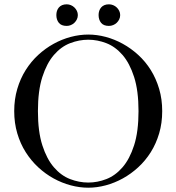

<svg xmlns="http://www.w3.org/2000/svg" viewBox="-20 -854 818 890"><path d="M155.8 -338.9Q155.8 -244.1 176.3 -180.4Q196.8 -116.7 230 -78.4Q263.2 -40 304.9 -23.9Q346.7 -7.8 389.2 -7.8Q431.6 -7.8 473.1 -23.9Q514.6 -40 547.9 -78.4Q581.1 -116.7 601.6 -180.4Q622.1 -244.1 622.1 -338.9Q622.1 -433.6 601.6 -497.3Q581.1 -561 547.9 -599.4Q514.6 -637.7 473.1 -653.8Q431.6 -669.9 389.2 -669.9Q346.7 -669.9 304.9 -653.8Q263.2 -637.7 230 -599.4Q196.8 -561 176.3 -497.3Q155.8 -433.6 155.8 -338.9ZM389.2 16.1Q349.1 16.1 307.9 5.1Q266.6 -5.9 228.5 -26.9Q190.4 -47.9 157.2 -78.6Q124 -109.4 99.1 -148.7Q74.2 -188 60.1 -235.8Q45.9 -283.7 45.9 -338.9Q45.9 -394 60.1 -441.9Q74.2 -489.7 99.1 -529.3Q124 -568.8 157.2 -599.4Q190.4 -629.9 228.5 -650.9Q266.6 -671.9 307.9 -682.9Q349.1 -693.8 389.2 -693.8Q429.2 -693.8 470.2 -682.9Q511.2 -671.9 549.3 -650.9Q587.4 -629.9 620.8 -599.4Q654.3 -568.8 679 -529.3Q703.6 -489.7 717.8 -441.9Q731.9 -394 731.9 -338.9Q731.9 -283.7 717.8 -235.8Q703.6 -188 679 -148.7Q654.3 -109.4 620.8 -78.6Q587.4 -47.9 549.3 -26.9Q511.2 -5.9 470.2 5.1Q429.2 16.1 389.2 16.1ZM437 -784.2Q437 -794.4 439.9 -803.5Q442.9 -812.5 448.7 -819.3Q454.6 -826.2 463.6 -830.1Q472.7 -834 484.9 -834Q495.1 -834 504.6 -830.1Q514.2 -826.2 521.2 -819.3Q528.3 -812.5 532.7 -803.5Q537.1 -794.4 537.1 -784.2Q537.1 -773.4 532.7 -764.4Q528.3 -755.4 521.2 -748.5Q514.2 -741.7 504.6 -737.8Q495.1 -733.9 484.9 -733.9Q460 -733.9 448.5 -748.3Q437 -762.7 437 -784.2ZM241.2 -784.2Q241.2 -794.4 244.1 -803.5Q247.1 -812.5 252.9 -819.3Q258.8 -826.2 267.8 -830.1Q276.9 -834 289.1 -834Q299.3 -834 308.6 -830.1Q317.9 -826.2 325 -819.3Q332 -812.5 336.4 -803.5Q340.8 -794.4 340.8 -784.2Q340.8 -773.4 336.4 -764.4Q332 -755.4 325 -748.5Q317.9 -741.7 308.6 -737.8Q299.3 -733.9 289.1 -733.9Q264.2 -733.9 252.7 -748.3Q241.2 -762.7 241.2 -784.2Z"/></svg>

Font: XB Zar
Style: Regular
Weight: 400
Designer: Behnam
Foundry: Irmug
Version: Version 8.005 2009